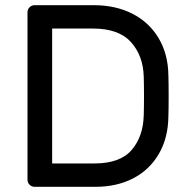

<svg xmlns="http://www.w3.org/2000/svg" viewBox="-20 -720 728 740"><path d="M348 0H113Q102 0 94 -8Q86 -16 86 -27V-673Q86 -684 94 -692Q102 -700 113 -700H342Q425 -700 489.5 -667.5Q554 -635 591 -573.5Q628 -512 629 -429Q630 -399 630 -350Q630 -301 629 -271Q628 -188 592 -126.5Q556 -65 493 -32.5Q430 0 348 0ZM181 -610V-90H343Q443 -90 487.5 -142Q532 -194 534 -276Q535 -306 535 -350Q535 -394 534 -424Q532 -505 485 -557.5Q438 -610 338 -610Z"/></svg>

Font: Rubik
Style: Regular
Weight: 400
Designer: Hubert & Fischer
Foundry: Hubert & Fischer
Version: Version 1.100